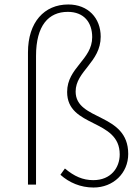

<svg xmlns="http://www.w3.org/2000/svg" viewBox="-20 -825 626 858"><path d="M398 13C486 13 553 -51 553 -137C553 -323 318 -283 318 -416C318 -507 430 -547 430 -661C430 -744 374 -805 285 -805C178 -805 105 -726 105 -591V0H141V-575C141 -711 197 -772 283 -772C355 -772 392 -725 392 -659C392 -558 280 -523 280 -414C280 -253 515 -296 515 -135C515 -76 476 -20 397 -20C350 -20 312 -37 270 -72L250 -44C289 -9 340 13 398 13Z"/></svg>

Font: Harano Aji Gothic ExtraLight
Style: Regular
Weight: 250
Foundry: Masamichi Hosoda
Version: HaranoAjiGothic-ExtraLight version 20230610;ttx 4.39.4